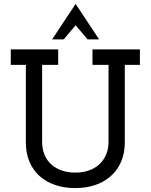

<svg xmlns="http://www.w3.org/2000/svg" viewBox="-20 -952 769 980"><path d="M544 -52Q510 -22 464 -7Q418 8 364 8Q310 8 264 -7Q218 -22 184 -51.5Q150 -81 131 -125Q112 -169 112 -226V-621H35V-700H277V-621H195V-229Q195 -191 207.5 -161.5Q220 -132 242.5 -112Q265 -92 296 -81.5Q327 -71 364 -71Q401 -71 432 -81.5Q463 -92 485.5 -112Q508 -132 521 -161.5Q534 -191 534 -229V-621H452V-700H694V-621H617V-226Q617 -169 597.5 -125Q578 -81 544 -52ZM305 -751H246Q276 -796 306 -841.5Q336 -887 366 -932Q396 -887 426 -841.5Q456 -796 486 -751H427Q412 -769 396.5 -787Q381 -805 366 -823Q351 -805 335.5 -787Q320 -769 305 -751Z"/></svg>

Font: Josefin Slab
Style: Bold
Weight: 700
Designer: Santiago Orozco
Foundry: Typemade
Version: Version 2.000